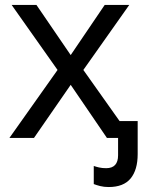

<svg xmlns="http://www.w3.org/2000/svg" viewBox="-20 -556 590 774"><path d="M418 198Q399 198 383.5 194Q368 190 358 186V113Q366 116 379 119Q392 122 408 122Q456 122 456 70V0H411L265 -214L117 0H18L212 -274L27 -536H127L265 -334L402 -536H501L316 -274L462 -68H535V65Q535 129 506.5 163.5Q478 198 418 198Z"/></svg>

Font: Noto Sans
Style: Regular
Weight: 400
Designer: Monotype Design Team
Foundry: Monotype Imaging Inc.
Version: Version 2.007